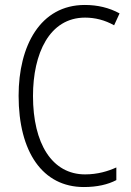

<svg xmlns="http://www.w3.org/2000/svg" viewBox="-20 -744 528 774"><path d="M323 -673C363 -673 403 -663 440 -642L462 -690C420 -713 373 -724 322 -724C142 -724 55 -559 55 -358C55 -131 152 10 318 10C371 10 415 0 449 -18V-69C416 -54 374 -41 323 -41C190 -41 113 -165 113 -357C113 -528 179 -673 323 -673Z"/></svg>

Font: Noto Sans Arabic Cond Light
Style: Regular
Weight: 300
Width: 3
Designer: Monotype Design Team, Nadine Chahine, Nizar Qandah and Khaled Hosny
Foundry: Monotype Imaging Inc.
Version: Version 2.012